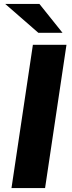

<svg xmlns="http://www.w3.org/2000/svg" viewBox="-20 -949 364 969"><path d="M38 0 146 -723H315.5L207.5 0ZM173.5 -783.5 6.5 -929H179L295.5 -783.5Z"/></svg>

Font: Public Sans Thin ExtraBold
Style: Italic
Weight: 800
Italic angle: -8°
Version: Version 2.001